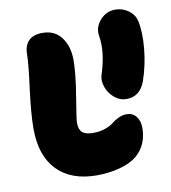

<svg xmlns="http://www.w3.org/2000/svg" viewBox="-76 -727 698 785"><g transform="rotate(-10 273.0 -334.0)"><path d="M437 -293Q409.7 -293 387.2 -312Q364.7 -331.1 355.5 -357.7Q346.2 -384.3 353 -407.2Q382.8 -498 371.1 -566.9Q365.2 -602.5 390.9 -631.8Q416.5 -661.1 454.1 -661.1Q484.4 -661.1 508.5 -643.8Q532.7 -626.5 539.1 -600.1Q549.8 -550.8 543.2 -482.7Q536.6 -414.6 515.1 -353Q493.2 -293 437 -293ZM264.2 -6.8Q157.2 -6.8 99.1 -67.1Q41 -127.4 41 -238.8Q41 -302.2 54.4 -404.5Q67.9 -506.8 67.9 -543.9Q67.9 -578.6 86.7 -598.9Q105.5 -619.1 145 -619.1Q195.8 -619.1 223.4 -581.8Q251 -544.4 251 -487.8Q251 -432.1 235.6 -339.6Q220.2 -247.1 220.2 -231.9Q220.2 -204.6 233.9 -192.4Q247.6 -180.2 278.8 -180.2Q306.6 -180.2 329.1 -188.2Q351.6 -196.3 363.3 -206.1Q375 -215.8 391.6 -223.9Q408.2 -231.9 425.8 -231.9Q450.7 -231.9 465.3 -213.6Q480 -195.3 480 -166Q480 -95.7 431.2 -53.2Q402.8 -29.8 357.4 -18.3Q312 -6.8 264.2 -6.8Z"/></g></svg>

Font: Shantell Sans Irregular Bouncy
Style: Regular
Weight: 800
Designer: Stephen Nixon, Anya Danilova, Shantell Martin
Foundry: Arrow Type
Version: Version 1.006;[9816181b4]